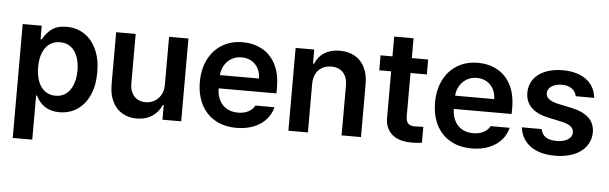

<svg xmlns="http://www.w3.org/2000/svg" viewBox="-52 -842 3883 1225"><g transform="rotate(5 1889.5 -229.0)"><path d="M59.6 -530.3H181.6V-443.4H189.5Q209.5 -482.4 244.6 -509.8Q279.8 -537.1 341.8 -537.1Q403.8 -537.1 453.4 -505.4Q502.9 -473.6 531.7 -412.1Q560.5 -350.6 560.5 -264.6Q560.5 -179.2 532.2 -117.2Q503.9 -55.2 454.3 -22.7Q404.8 9.8 341.8 9.8Q236.3 9.8 189.5 -84H184.6V199.2H59.6ZM307.6 -92.8Q347.7 -92.8 376 -114.7Q404.3 -136.7 418.9 -175.8Q433.6 -214.8 433.6 -265.6Q433.6 -315.4 419.2 -354Q404.8 -392.6 376.5 -414.1Q348.1 -435.5 307.6 -435.5Q267.6 -435.5 239.3 -414.6Q210.9 -393.6 196.3 -355.2Q181.6 -316.9 181.6 -265.6Q181.6 -213.9 196.3 -174.8Q210.9 -135.7 239.3 -114.3Q267.6 -92.8 307.6 -92.8Z M997.1 -530.3H1121.1V0H1001V-93.8H995.1Q976.1 -47.9 934.8 -20.5Q893.6 6.8 835.9 6.8Q783.7 6.8 743.7 -16.6Q703.6 -40 681.2 -85Q658.7 -129.9 658.2 -192.4V-530.3H783.2V-211.9Q783.2 -178.7 795.7 -153.6Q808.1 -128.4 830.8 -115Q853.5 -101.6 883.8 -101.6Q912.1 -101.6 938.2 -115.5Q964.4 -129.4 980.7 -156.7Q997.1 -184.1 997.1 -222.7Z M1217.8 -261.7Q1217.8 -343.3 1249 -405.5Q1280.3 -467.8 1337.2 -502.4Q1394 -537.1 1468.8 -537.1Q1536.1 -537.1 1591.1 -508.3Q1646 -479.5 1678.5 -419.2Q1710.9 -358.9 1710.9 -269.5V-230.5H1340.8Q1341.3 -186 1358.4 -153.6Q1375.5 -121.1 1405.8 -104Q1436 -86.9 1476.6 -86.9Q1516.1 -86.9 1543.9 -102.1Q1571.8 -117.2 1584 -141.6H1706.1Q1694.8 -95.7 1663.6 -61.3Q1632.3 -26.9 1584.2 -8.1Q1536.1 10.7 1475.6 10.7Q1396.5 10.7 1338.1 -22.7Q1279.8 -56.2 1248.8 -117.7Q1217.8 -179.2 1217.8 -261.7ZM1591.8 -315.4Q1591.3 -351.6 1576.2 -379.9Q1561 -408.2 1533.7 -424.3Q1506.3 -440.4 1470.7 -440.4Q1434.1 -440.4 1405.5 -423.6Q1377 -406.7 1360.4 -378.2Q1343.8 -349.6 1341.3 -315.4Z M1932.6 0H1807.6V-530.3H1926.8V-440.4H1933.6Q1952.1 -486.3 1992.4 -511.7Q2032.7 -537.1 2090.8 -537.1Q2146 -537.1 2187.3 -513.7Q2228.5 -490.2 2250.7 -445.3Q2272.9 -400.4 2272.5 -337.9V0H2148.4V-318.4Q2148.4 -372.1 2121.1 -401.9Q2093.8 -431.6 2044.9 -431.6Q2011.7 -431.6 1986.3 -417.2Q1960.9 -402.8 1946.8 -375.7Q1932.6 -348.6 1932.6 -310.5Z M2656.2 -434.6H2551.8V-159.2Q2551.8 -124 2566.7 -110.8Q2581.5 -97.7 2608.4 -97.7Q2631.8 -97.7 2663.1 -99.6V2Q2638.7 6.8 2592.8 6.8Q2544.4 6.8 2507.1 -9Q2469.7 -24.9 2448.5 -57.6Q2427.2 -90.3 2427.7 -138.7V-434.6H2351.6V-530.3H2427.7V-657.2H2551.8V-530.3H2656.2Z M2724.1 -261.7Q2724.1 -343.3 2755.4 -405.5Q2786.6 -467.8 2843.5 -502.4Q2900.4 -537.1 2975.1 -537.1Q3042.5 -537.1 3097.4 -508.3Q3152.3 -479.5 3184.8 -419.2Q3217.3 -358.9 3217.3 -269.5V-230.5H2847.2Q2847.7 -186 2864.7 -153.6Q2881.8 -121.1 2912.1 -104Q2942.4 -86.9 2982.9 -86.9Q3022.5 -86.9 3050.3 -102.1Q3078.1 -117.2 3090.3 -141.6H3212.4Q3201.2 -95.7 3169.9 -61.3Q3138.7 -26.9 3090.6 -8.1Q3042.5 10.7 2981.9 10.7Q2902.8 10.7 2844.5 -22.7Q2786.1 -56.2 2755.1 -117.7Q2724.1 -179.2 2724.1 -261.7ZM3098.1 -315.4Q3097.7 -351.6 3082.5 -379.9Q3067.4 -408.2 3040 -424.3Q3012.7 -440.4 2977.1 -440.4Q2940.4 -440.4 2911.9 -423.6Q2883.3 -406.7 2866.7 -378.2Q2850.1 -349.6 2847.7 -315.4Z M3521 -444.3Q3494.6 -444.3 3473.4 -436.3Q3452.1 -428.2 3440.4 -413.8Q3428.7 -399.4 3429.2 -381.8Q3427.7 -339.4 3504.4 -321.3L3594.2 -302.7Q3669.9 -285.6 3706.5 -250.5Q3743.2 -215.3 3743.7 -158.2Q3743.2 -108.4 3715.3 -70.1Q3687.5 -31.7 3636.5 -10.5Q3585.4 10.7 3517.1 10.7Q3417 10.7 3358.2 -32Q3299.3 -74.7 3289.6 -151.4H3416.5Q3422.4 -117.7 3448 -100.8Q3473.6 -84 3517.1 -84Q3562 -84 3589.4 -101.1Q3616.7 -118.2 3616.7 -147.5Q3616.7 -170.4 3597.9 -185.3Q3579.1 -200.2 3539.6 -209L3454.6 -227.5Q3380.9 -242.2 3343 -279.8Q3305.2 -317.4 3305.2 -375Q3305.2 -423.3 3331.5 -460.2Q3357.9 -497.1 3406.2 -517.1Q3454.6 -537.1 3519 -537.1Q3581.5 -537.1 3628.2 -517.8Q3674.8 -498.5 3701.7 -462.9Q3728.5 -427.2 3732.9 -378.9H3614.7Q3608.9 -409.2 3584.5 -426.8Q3560.1 -444.3 3521 -444.3Z"/></g></svg>

Font: Pretendard SemiBold
Style: Regular
Weight: 600
Designer: Base glyphs from Inter by Rasmus Andersson; Hangeul glyphs from Noto Sans CJK(Source Han Sans) by Jang Soo-young and Kan
Foundry: Kil Hyung-jin
Version: Version 1.309